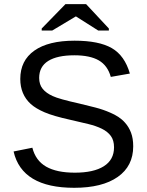

<svg xmlns="http://www.w3.org/2000/svg" viewBox="-20 -894 707 924"><path d="M621.1 -189.9Q621.1 -94.7 546.6 -42.5Q472.2 9.8 336.9 9.8Q85.4 9.8 45.4 -165L135.7 -183.1Q151.4 -121.1 202.1 -92Q252.9 -63 340.3 -63Q430.7 -63 479.7 -94Q528.8 -125 528.8 -185.1Q528.8 -218.8 513.4 -239.7Q498 -260.7 470.2 -274.4Q442.4 -288.1 403.8 -297.4Q365.2 -306.6 318.4 -317.4Q236.8 -335.4 194.6 -353.5Q152.3 -371.6 127.9 -393.6Q77.6 -439.5 77.6 -514.2Q77.6 -602.5 145.3 -650.4Q212.9 -698.2 338.9 -698.2Q456.1 -698.2 518.1 -662.4Q580.1 -626.5 605 -540L513.2 -523.9Q498 -578.6 455.6 -603.3Q413.1 -627.9 337.9 -627.9Q255.4 -627.9 211.9 -600.6Q168.5 -573.2 168.5 -519Q168.5 -487.3 185.3 -466.6Q202.1 -445.8 233.9 -431.6Q263.7 -417.5 360.4 -396Q399.9 -386.7 438.5 -376.7Q477.1 -366.7 511.2 -351.6Q531.2 -343.3 549.6 -331.3Q567.9 -319.3 581.5 -303.7Q600.1 -283.2 610.6 -255.4Q621.1 -227.5 621.1 -189.9ZM180.7 -747.1V-756.8L294.9 -874H394.5L503.9 -756.8V-747.1H452.6L345.7 -814.9H344.7L231.4 -747.1Z"/></svg>

Font: Arimo
Style: Regular
Weight: 400
Designer: Steve Matteson
Foundry: Monotype Imaging Inc.
Version: Version 1.33